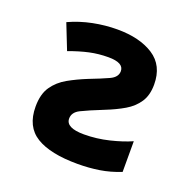

<svg xmlns="http://www.w3.org/2000/svg" viewBox="-105 -661 774 776"><g transform="rotate(20 281.5 -273.0)"><path d="M306 10Q189 10 128.5 -27Q68 -64 68 -150Q68 -204 90.5 -236.5Q113 -269 149.5 -289.5Q186 -310 228 -327Q280 -347 311.5 -361.5Q343 -376 343 -402Q343 -438 277 -438Q235 -438 196 -429.5Q157 -421 111 -404L68 -513Q116 -535 168.5 -545.5Q221 -556 273 -556Q369 -556 428.5 -517.5Q488 -479 488 -397Q488 -351 468 -321Q448 -291 414 -271Q380 -251 337 -234Q272 -208 242 -193Q212 -178 212 -151Q212 -111 290 -111Q344 -111 397.5 -124Q451 -137 489 -154V-22Q444 -4 399.5 3Q355 10 306 10Z"/></g></svg>

Font: Noto Sans Mono SemiCondensed
Style: Bold
Weight: 700
Width: 4
Designer: Monotype Design Team
Foundry: Monotype Imaging Inc.
Version: Version 2.014